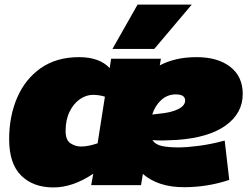

<svg xmlns="http://www.w3.org/2000/svg" viewBox="-20 -810 1093 840"><path d="M214 10Q125 10 72.5 -42Q20 -94 20 -201Q20 -301 55 -382.5Q90 -464 158.5 -512Q227 -560 326 -560Q415 -560 460 -512L466 -553H684L679 -524Q711 -541 751 -550.5Q791 -560 840 -560Q933 -560 987.5 -517.5Q1042 -475 1042 -399Q1042 -315 968 -261.5Q894 -208 756 -198Q724 -196 697.5 -195.5Q671 -195 647 -197Q659 -178 687 -171.5Q715 -165 766 -165Q792 -165 846 -171.5Q900 -178 963 -195L983 -23Q888 9 785 9Q727 9 682 -6Q637 -21 605 -49L597 0H379L388 -50Q299 10 214 10ZM749 -397Q712 -397 685 -372Q658 -347 646 -309Q656 -310 672 -312Q729 -317 759.5 -332.5Q790 -348 790 -370Q790 -397 749 -397ZM334 -169Q353 -169 371 -173Q389 -177 407 -183L439 -387Q414 -395 386 -395Q357 -395 329.5 -376Q302 -357 284.5 -321.5Q267 -286 267 -237Q267 -197 288.5 -183Q310 -169 334 -169ZM472 -596 582 -790H819L655 -596Z"/></svg>

Font: Georama Extended Black
Style: Italic
Weight: 900
Width: 7
Italic angle: -9°
Designer: Jean-Baptiste Levee
Foundry: Production Type
Version: Version 1.000